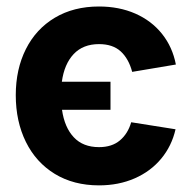

<svg xmlns="http://www.w3.org/2000/svg" viewBox="-20 -557 596 588"><path d="M318.4 -220.7H169.9Q177.7 -166.5 206.1 -136.5Q234.4 -106.4 283.2 -106.4Q322.8 -106.4 347.2 -127Q371.6 -147.5 381.8 -182.6L517.6 -161.1Q505.9 -109.9 473.6 -71Q441.4 -32.2 392.3 -10.7Q343.3 10.7 283.2 10.7Q205.6 10.7 147.9 -24.4Q90.3 -59.6 59.3 -122.3Q28.3 -185.1 28.3 -265.6Q28.3 -345.2 59.3 -406.7Q90.3 -468.3 147.9 -502.7Q205.6 -537.1 283.2 -537.1Q344.7 -537.1 394.3 -515.4Q443.8 -493.7 476.1 -453.4Q508.3 -413.1 518.6 -359.4L384.8 -336.9Q374 -377.4 349.6 -399.7Q325.2 -421.9 283.2 -421.9Q234.4 -421.9 205.6 -391.4Q176.8 -360.8 169.4 -306.6H318.4Z"/></svg>

Font: Pretendard GOV
Style: Bold
Weight: 700
Designer: Base glyphs from Inter by Rasmus Andersson; Hangeul glyphs from Noto Sans CJK(Source Han Sans) by Jang Soo-young and Kan
Foundry: Kil Hyung-jin
Version: Version 1.309